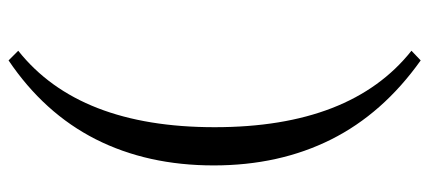

<svg xmlns="http://www.w3.org/2000/svg" viewBox="-290 -504 978 437"><g transform="rotate(90 198.5 -285.0)"><path d="M117 184 95 162Q269 24 269 -285Q269 -595 95 -733L117 -754Q238 -668 297 -550Q356 -432 356 -283Q356 -132 296.5 -14.5Q237 103 117 184Z"/></g></svg>

Font: Tiro Tamil
Style: Italic
Weight: 400
Italic angle: -11°
Designer: Tamil: Fernando Mello & Fiona Ross, assisted by Kaja Sojewska. Latin: John Hudson with Paul Hanslow, assisted by Kaja So
Foundry: Tiro Typeworks Ltd.
Version: Version 1.52